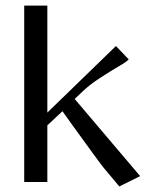

<svg xmlns="http://www.w3.org/2000/svg" viewBox="-20 -653 540 689"><path d="M66.9 0V-632.8H149.9V-249L396 -487.8L441.9 -439.9Q435.5 -432.1 407.5 -415.8Q379.4 -399.4 341.6 -375Q303.7 -350.6 277.8 -326.2L248 -297.9L482.9 -21L408.2 16.1L352.1 -50.8Q349.1 -53.7 312 -104.5Q274.9 -155.3 239.3 -204.6L204.1 -253.9L149.9 -203.1V0Z"/></svg>

Font: Resagokr
Style: Regular
Weight: 500
Designer: gluk
Foundry: gluk
Version: Version 0.95